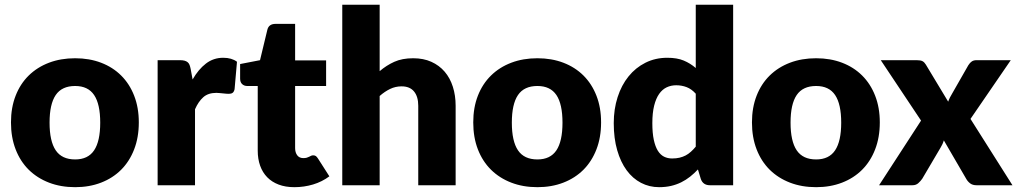

<svg xmlns="http://www.w3.org/2000/svg" viewBox="-20 -768 4218 796"><path d="M291.5 -526.5Q350.5 -526.5 399 -508Q447.5 -489.5 482.2 -455Q517 -420.5 536.2 -371.2Q555.5 -322 555.5 -260.5Q555.5 -198.5 536.2 -148.8Q517 -99 482.2 -64.2Q447.5 -29.5 399 -10.8Q350.5 8 291.5 8Q232 8 183.2 -10.8Q134.5 -29.5 99.2 -64.2Q64 -99 44.8 -148.8Q25.5 -198.5 25.5 -260.5Q25.5 -322 44.8 -371.2Q64 -420.5 99.2 -455Q134.5 -489.5 183.2 -508Q232 -526.5 291.5 -526.5ZM291.5 -107Q345 -107 370.2 -144.8Q395.5 -182.5 395.5 -259.5Q395.5 -336.5 370.2 -374Q345 -411.5 291.5 -411.5Q236.5 -411.5 211 -374Q185.5 -336.5 185.5 -259.5Q185.5 -182.5 211 -144.8Q236.5 -107 291.5 -107Z M778.5 -438.5Q802.5 -480.5 833.8 -504.5Q865 -528.5 905.5 -528.5Q940.5 -528.5 962.5 -512L952.5 -398Q950 -387 944.2 -383Q938.5 -379 928.5 -379Q924.5 -379 918 -379.5Q911.5 -380 904.5 -380.8Q897.5 -381.5 890.2 -382.2Q883 -383 877 -383Q843 -383 822.8 -365Q802.5 -347 788.5 -315V0H633.5V-518.5H725.5Q737 -518.5 744.8 -516.5Q752.5 -514.5 757.8 -510.2Q763 -506 765.8 -499Q768.5 -492 770.5 -482Z M1200.5 8Q1163.5 8 1135.2 -2.8Q1107 -13.5 1087.8 -33.2Q1068.5 -53 1058.5 -81Q1048.5 -109 1048.5 -143.5V-411.5H1004.5Q992.5 -411.5 984 -419.2Q975.5 -427 975.5 -442V-502.5L1058 -518.5L1088.5 -645Q1094.5 -669 1122.5 -669H1203.5V-517.5H1332V-411.5H1203.5V-154Q1203.5 -136 1212.2 -124.2Q1221 -112.5 1237.5 -112.5Q1246 -112.5 1251.8 -114.2Q1257.5 -116 1261.8 -118.2Q1266 -120.5 1269.8 -122.2Q1273.5 -124 1278.5 -124Q1285.5 -124 1289.8 -120.8Q1294 -117.5 1298.5 -110.5L1345.5 -37Q1315.5 -14.5 1278 -3.2Q1240.5 8 1200.5 8Z M1554 -473Q1582 -497 1614.8 -511.8Q1647.5 -526.5 1693 -526.5Q1735.5 -526.5 1768.2 -511.8Q1801 -497 1823.5 -470.8Q1846 -444.5 1857.5 -408.2Q1869 -372 1869 -329.5V0H1714V-329.5Q1714 -367.5 1696.5 -388.8Q1679 -410 1645 -410Q1619.5 -410 1597.2 -399.2Q1575 -388.5 1554 -370V0H1399V-748.5H1554Z M2208 -526.5Q2267 -526.5 2315.5 -508Q2364 -489.5 2398.8 -455Q2433.5 -420.5 2452.8 -371.2Q2472 -322 2472 -260.5Q2472 -198.5 2452.8 -148.8Q2433.5 -99 2398.8 -64.2Q2364 -29.5 2315.5 -10.8Q2267 8 2208 8Q2148.5 8 2099.8 -10.8Q2051 -29.5 2015.8 -64.2Q1980.5 -99 1961.2 -148.8Q1942 -198.5 1942 -260.5Q1942 -322 1961.2 -371.2Q1980.5 -420.5 2015.8 -455Q2051 -489.5 2099.8 -508Q2148.5 -526.5 2208 -526.5ZM2208 -107Q2261.5 -107 2286.8 -144.8Q2312 -182.5 2312 -259.5Q2312 -336.5 2286.8 -374Q2261.5 -411.5 2208 -411.5Q2153 -411.5 2127.5 -374Q2102 -336.5 2102 -259.5Q2102 -182.5 2127.5 -144.8Q2153 -107 2208 -107Z M2864.5 -379.5Q2847 -399 2826.5 -406.8Q2806 -414.5 2783.5 -414.5Q2762 -414.5 2744 -406Q2726 -397.5 2712.8 -378.8Q2699.5 -360 2692 -330Q2684.5 -300 2684.5 -257.5Q2684.5 -216.5 2690.5 -188.5Q2696.5 -160.5 2707.2 -143.2Q2718 -126 2733 -118.5Q2748 -111 2766.5 -111Q2783.5 -111 2797.2 -114.2Q2811 -117.5 2822.5 -123.5Q2834 -129.5 2844.2 -138.8Q2854.5 -148 2864.5 -160ZM3019.5 -748.5V0H2923.5Q2894.5 0 2885.5 -26L2873.5 -65.5Q2858 -49 2841 -35.5Q2824 -22 2804.2 -12.2Q2784.5 -2.5 2761.8 2.8Q2739 8 2712.5 8Q2672 8 2637.5 -10Q2603 -28 2578 -62Q2553 -96 2538.8 -145.2Q2524.5 -194.5 2524.5 -257.5Q2524.5 -315.5 2540.5 -365.2Q2556.5 -415 2585.8 -451.2Q2615 -487.5 2656 -508Q2697 -528.5 2746.5 -528.5Q2787 -528.5 2814.5 -517Q2842 -505.5 2864.5 -486V-748.5Z M3363.5 -526.5Q3422.5 -526.5 3471 -508Q3519.5 -489.5 3554.2 -455Q3589 -420.5 3608.2 -371.2Q3627.5 -322 3627.5 -260.5Q3627.5 -198.5 3608.2 -148.8Q3589 -99 3554.2 -64.2Q3519.5 -29.5 3471 -10.8Q3422.5 8 3363.5 8Q3304 8 3255.2 -10.8Q3206.5 -29.5 3171.2 -64.2Q3136 -99 3116.8 -148.8Q3097.5 -198.5 3097.5 -260.5Q3097.5 -322 3116.8 -371.2Q3136 -420.5 3171.2 -455Q3206.5 -489.5 3255.2 -508Q3304 -526.5 3363.5 -526.5ZM3363.5 -107Q3417 -107 3442.2 -144.8Q3467.5 -182.5 3467.5 -259.5Q3467.5 -336.5 3442.2 -374Q3417 -411.5 3363.5 -411.5Q3308.5 -411.5 3283 -374Q3257.5 -336.5 3257.5 -259.5Q3257.5 -182.5 3283 -144.8Q3308.5 -107 3363.5 -107Z M4177.5 0H4028.5Q4012 0 4001.8 -8Q3991.5 -16 3985.5 -27L3893 -186Q3890.5 -177.5 3887 -170Q3883.5 -162.5 3879.5 -156L3803.5 -27Q3796.5 -17 3787 -8.5Q3777.5 0 3762.5 0H3624.5L3798.5 -268L3631.5 -518.5H3780.5Q3797 -518.5 3804.8 -514.2Q3812.5 -510 3818.5 -500L3911 -346.5Q3914 -355.5 3918.5 -364.2Q3923 -373 3928.5 -382L3994.5 -497.5Q4001.5 -508.5 4009.2 -513.5Q4017 -518.5 4028.5 -518.5H4170.5L4003.5 -275Z"/></svg>

Font: Lato 2
Style: Regular
Weight: 900
Designer: Lukasz Dziedzic with Adam Twardoch and Botio Nikoltchev
Foundry: tyPoland Lukasz Dziedzic
Version: Version 2.015; 2015-08-06; http://www.latofonts.com/